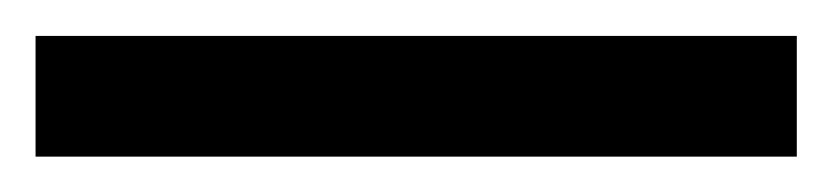

<svg xmlns="http://www.w3.org/2000/svg" viewBox="-20 33 468 108"><path d="M0 121.1V53.2H428.2V121.1Z"/></svg>

Font: Federo
Style: Regular
Weight: 400
Designer: Olexa M. Volochay | Cyreal.org
Foundry: Olexa M. Volochay | Cyreal.org
Version: Version 1.000